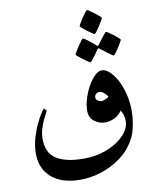

<svg xmlns="http://www.w3.org/2000/svg" viewBox="-104 -940 921 1144"><g transform="rotate(-10 357.0 -367.5)"><path d="M660.6 -224.1Q660.6 -184.6 651.4 -135.7Q642.1 -86.9 622.6 -54.2Q590.3 4.9 535.6 45.2Q481 85.4 416.7 106Q352.5 126.5 291 126.5Q211.9 126.5 159.2 100.8Q106.4 75.2 80.1 30.8Q53.7 -13.7 53.7 -70.3Q53.7 -119.1 67.1 -165Q80.6 -210.9 98.1 -247.8Q115.7 -284.7 129.9 -306.2Q144 -327.6 145.5 -327.6Q149.4 -327.6 155.5 -322.3Q161.6 -316.9 161.6 -313Q161.6 -311.5 153.6 -296.9Q145.5 -282.2 135 -259.3Q124.5 -236.3 116.5 -208.5Q108.4 -180.7 108.4 -152.8Q108.4 -66.4 166 -30Q223.6 6.3 330.6 6.3Q388.7 6.3 439.9 -8.5Q491.2 -23.4 530.8 -49.1Q570.3 -74.7 592.8 -106.4Q615.2 -138.2 615.2 -171.9Q615.2 -192.9 610.1 -208.3Q605 -223.6 596.2 -237.8Q574.7 -207.5 546.9 -195.8Q519 -184.1 493.2 -184.1Q458 -184.1 428.7 -206.5Q399.4 -229 399.4 -269.5Q399.4 -306.2 411.6 -345.2Q423.8 -384.3 443.1 -418.2Q462.4 -452.1 484.4 -472.9Q506.3 -493.7 525.9 -493.7Q548.3 -493.7 572 -472.4Q595.7 -451.2 616 -413.6Q636.2 -376 648.4 -327.4Q660.6 -278.8 660.6 -224.1ZM539.1 -333.5Q529.8 -345.2 516.6 -357.2Q503.4 -369.1 488.8 -369.1Q477.1 -369.1 468.8 -360.4Q460.4 -351.6 460.4 -341.8Q460.4 -328.1 471.9 -320.6Q483.4 -313 494.6 -313Q502 -313 516.8 -318.6Q531.7 -324.2 539.1 -333.5ZM581.5 -801.8Q581.5 -798.3 573.7 -784.7Q565.9 -771 555.2 -754.4Q544.4 -737.8 535.2 -725.8Q525.9 -713.9 522.9 -713.9Q519.5 -713.9 507.1 -722.2Q494.6 -730.5 479.7 -741.7Q464.8 -752.9 453.9 -762.5Q442.9 -772 442.9 -774.9Q442.9 -778.3 450.7 -792Q458.5 -805.7 469.2 -822Q480 -838.4 489.5 -850.3Q499 -862.3 502.4 -862.3Q504.9 -862.3 517.1 -854Q529.3 -845.7 544.4 -834.5Q559.6 -823.2 570.6 -813.7Q581.5 -804.2 581.5 -801.8ZM669.9 -654.3Q669.9 -650.9 662.4 -637.5Q654.8 -624 644.3 -607.7Q633.8 -591.3 624.5 -579.6Q615.2 -567.9 612.3 -567.9Q610.4 -567.9 598.9 -575.9Q587.4 -584 573 -594.5Q558.6 -605 547.9 -613.5Q537.1 -622.1 536.1 -622.6Q531.7 -626 528.8 -626Q526.9 -626 523.9 -621.6Q522.9 -620.6 515.9 -610.1Q508.8 -599.6 498.8 -585.9Q488.8 -572.3 480.2 -562.3Q471.7 -552.2 468.8 -552.2Q466.8 -552.2 454.3 -560.3Q441.9 -568.4 427 -579.6Q412.1 -590.8 400.9 -600.1Q389.6 -609.4 389.6 -612.3Q389.6 -615.7 397.7 -629.4Q405.8 -643.1 416.7 -659.4Q427.7 -675.8 436.8 -687.7Q445.8 -699.7 447.8 -699.7Q452.1 -699.7 463.6 -691.9Q475.1 -684.1 488.3 -673.3Q501.5 -662.6 511.2 -654.3Q521 -646 521.5 -645.5Q526.9 -640.6 528.8 -640.6Q532.2 -640.6 536.6 -647.5Q537.1 -648.4 544.7 -658.7Q552.2 -668.9 562.3 -682.1Q572.3 -695.3 580.6 -705.1Q588.9 -714.8 590.8 -714.8Q594.2 -714.8 606.7 -706.5Q619.1 -698.2 633.8 -687Q648.4 -675.8 659.2 -666.3Q669.9 -656.7 669.9 -654.3Z"/></g></svg>

Font: Scheherazade New SemiBold
Style: Regular
Weight: 600
Designer: SIL International
Foundry: SIL International
Version: Version 4.000